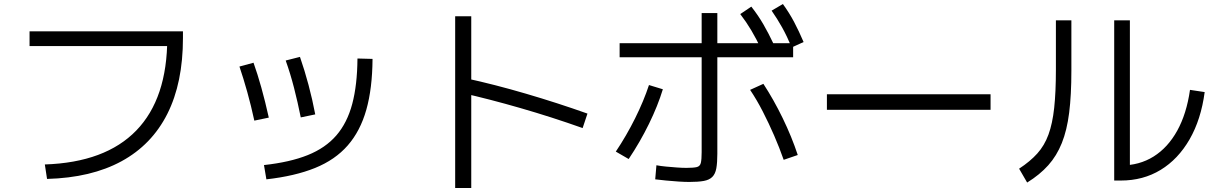

<svg xmlns="http://www.w3.org/2000/svg" viewBox="-20 -868 6040 955"><path d="M203 -50Q504 -60 658 -219Q812 -378 812 -679L850 -639H127V-712H890V-679Q890 -456 812.5 -302Q735 -148 584.5 -66Q434 16 214 22Z M1293 -47Q1422 -61 1510.5 -96.5Q1599 -132 1653 -194.5Q1707 -257 1732 -351Q1757 -445 1758 -577L1833 -575Q1832 -428 1802 -322Q1772 -216 1709.5 -144.5Q1647 -73 1547 -32.5Q1447 8 1305 24ZM1245 -268Q1229 -342 1210 -410Q1191 -478 1171 -537L1241 -556Q1261 -500 1280 -432Q1299 -364 1317 -283ZM1476 -284Q1461 -359 1442.5 -431Q1424 -503 1401 -567L1472 -585Q1495 -519 1514.5 -446Q1534 -373 1548 -299Z M2878 -231Q2723 -286 2568.5 -330.5Q2414 -375 2277 -406L2296 -479Q2439 -448 2596 -402Q2753 -356 2902 -303ZM2244 67V-787H2324V67Z M3408 37Q3386 37 3355 35Q3324 33 3293.5 30Q3263 27 3239 24L3245 -46Q3266 -42 3292.5 -39.5Q3319 -37 3346 -35Q3373 -33 3394 -33Q3430 -33 3446 -37Q3462 -41 3466 -58Q3470 -75 3470 -111V-803H3548V-103Q3548 -59 3543 -31Q3538 -3 3523 12Q3508 27 3480.5 32Q3453 37 3408 37ZM3043 -114Q3096 -193 3139 -279.5Q3182 -366 3208 -445L3277 -424Q3252 -342 3208 -252Q3164 -162 3107 -77ZM3878 -73Q3857 -133 3830.5 -194Q3804 -255 3774 -313.5Q3744 -372 3711 -421L3777 -451Q3828 -373 3873 -280.5Q3918 -188 3948 -97ZM3062 -583V-653H3925V-583ZM3769 -618Q3742 -675 3717 -717Q3692 -759 3662 -798L3717 -835Q3751 -792 3777 -747Q3803 -702 3828 -649ZM3918 -632Q3894 -689 3870 -732Q3846 -775 3818 -815L3874 -848Q3906 -804 3930 -758.5Q3954 -713 3977 -659Z M4093 -322V-399H4907V-322Z M5522 30V-767H5600V-5L5555 -45Q5647 -45 5718 -89.5Q5789 -134 5835.5 -218Q5882 -302 5899 -421L5972 -410Q5954 -274 5897 -175Q5840 -76 5753 -23Q5666 30 5555 30ZM5049 -29Q5104 -65 5139.5 -104.5Q5175 -144 5195 -198.5Q5215 -253 5223.5 -331.5Q5232 -410 5232 -521V-767H5309V-516Q5309 -395 5298 -307.5Q5287 -220 5261.5 -156.5Q5236 -93 5194 -46Q5152 1 5089 40Z"/></svg>

Font: M PLUS 2
Style: Regular
Weight: 400
Designer: Coji Morishita
Foundry: UNDERFOREST DESIGN
Version: Version 1.001